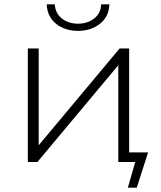

<svg xmlns="http://www.w3.org/2000/svg" viewBox="-20 -745 740 883"><path d="M568 118 602 0H524V-445L152 0H108V-522H158V-77L530 -522H574V-44H661L609 118ZM339 -603Q279 -603 238 -635.5Q197 -668 195 -725H232Q234 -684 264.5 -660Q295 -636 339 -636Q382 -636 413 -660Q444 -684 445 -725H483Q481 -668 439.5 -635.5Q398 -603 339 -603Z"/></svg>

Font: Montserrat Light
Style: Regular
Weight: 300
Designer: Julieta Ulanovsky
Foundry: Julieta Ulanovsky
Version: Version 9.000; ttfautohint (v1.8.4.7-5d5b)